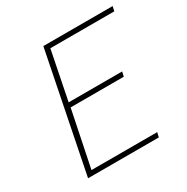

<svg xmlns="http://www.w3.org/2000/svg" viewBox="-152 -793 904 926"><g transform="rotate(-30 300.0 -330.0)"><path d="M78 0 210 -660H596L590 -634H234L180 -364H478L472 -338H176L112 -26H478L472 0Z"/></g></svg>

Font: TypoPRO Source Code Pro
Style: Italic
Weight: 200
Italic angle: -11°
Monospace: yes
Designer: Paul D. Hunt, Teo Tuominen
Foundry: Adobe Systems Incorporated
Version: Version 1.030;PS 1.0;hotconv 1.0.84;makeotf.lib2.5.63406